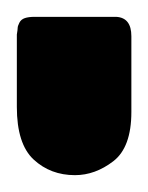

<svg xmlns="http://www.w3.org/2000/svg" viewBox="-27 48 176 228"><path d="M-7 89Q-6 83 -6 81Q-6 79 -4 75Q-2 71 2.5 69.5Q7 68 14 68H111Q129 69 129 91V181Q129 223 107.5 239.5Q86 256 62 256Q33 256 13 237.5Q-7 219 -7 175Z"/></svg>

Font: CMU Sans Serif
Style: Bold
Weight: 700
Version: Version 0.7.0